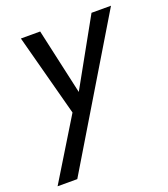

<svg xmlns="http://www.w3.org/2000/svg" viewBox="-147 -551 755 861"><g transform="rotate(-20 231.0 -120.5)"><path d="M482 -460 74 219H-20L156 -69L52 -460H144L214 -146L389 -460Z"/></g></svg>

Font: Jost*
Style: Italic
Weight: 400
Italic angle: -10°
Version: Version 3.7